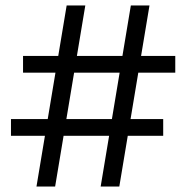

<svg xmlns="http://www.w3.org/2000/svg" viewBox="-20 -680 679 700"><path d="M525 -660 415 0H347L457 -660ZM575 -246V-185H20V-246ZM291 -660 181 0H113L223 -660ZM619 -476V-415H64V-476Z"/></svg>

Font: Work Sans
Style: Regular
Weight: 400
Designer: Wei Huang
Foundry: Wei Huang
Version: Version 2.006; ttfautohint (v1.8.1.43-b0c9)